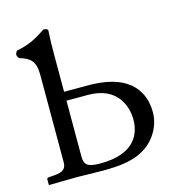

<svg xmlns="http://www.w3.org/2000/svg" viewBox="-100 -745 772 835"><g transform="rotate(-15 286.0 -328.0)"><path d="M187 -333H284C419 -333 447 -235 447 -178C447 -116 416 -31 259 -31C200 -31 187 -45 187 -81ZM106 -471V-78C106 -50 93.3 -36.1 52 -33L25 -31C21 -30.7 18 -28 18 -23V0L20 2C20 2 113 0 148 0C178 0 209 2 254 2C335 2 401 -3 458 -41C499.5 -68.6 537 -123.2 537 -188C537 -264 500 -373 296 -373H187V-543C187 -608 190 -648 190 -648C190 -655 179 -658 170 -658C117 -622 88 -610 36 -599C25.3 -587.7 25.3 -576.3 36 -565C84 -551 106 -533 106 -471Z"/></g></svg>

Font: Libertinus Math
Style: Regular
Weight: 400
Designer: Philipp H. Poll
Foundry: Khaled Hosny
Version: Version 6.2